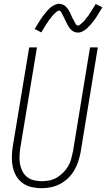

<svg xmlns="http://www.w3.org/2000/svg" viewBox="-20 -985 560 1013"><path d="M199 8Q172 8 146 2Q120 -4 99.5 -19Q79 -34 66 -56Q53 -78 47.5 -103.5Q42 -129 42.5 -156Q43 -183 47 -210L134 -735H175L87 -204Q84 -183 83 -161.5Q82 -140 85.5 -120Q89 -100 98 -82Q107 -64 122.5 -51.5Q138 -39 158.5 -34Q179 -29 200 -29Q220 -29 240.5 -33Q261 -37 279 -47.5Q297 -58 313 -74Q329 -90 339.5 -108Q350 -126 355.5 -146Q361 -166 365 -186L455 -735H496L405 -180Q400 -155 392 -131Q384 -107 371 -85Q358 -63 338.5 -44.5Q319 -26 296 -14Q273 -2 248 3Q223 8 199 8ZM391 -813Q385 -813 379 -814.5Q373 -816 368 -818.5Q363 -821 358.5 -825Q354 -829 350.5 -833Q347 -837 343.5 -842Q340 -847 337.5 -852Q335 -857 332.5 -862Q330 -867 327.5 -872Q325 -877 322.5 -882.5Q320 -888 317 -893.5Q314 -899 311.5 -904.5Q309 -910 306.5 -914Q304 -918 301 -923.5Q298 -929 292 -929Q288 -929 284 -926.5Q280 -924 277 -921.5Q274 -919 270 -915.5Q266 -912 261.5 -907Q257 -902 256 -901Q255 -900 253 -897Q251 -894 248.5 -891Q246 -888 243.5 -885Q241 -882 238.5 -878.5Q236 -875 233.5 -871Q231 -867 228 -863Q225 -859 222.5 -854.5Q220 -850 216.5 -845Q213 -840 210.5 -835Q208 -830 204.5 -825Q201 -820 198 -814L163 -832Q170 -844 176 -853.5Q182 -863 187.5 -872Q193 -881 198.5 -889Q204 -897 209.5 -904Q215 -911 220 -917Q225 -923 229.5 -928.5Q234 -934 242 -941.5Q250 -949 257.5 -953.5Q265 -958 274 -961.5Q283 -965 292 -965Q298 -965 303.5 -963.5Q309 -962 314.5 -959.5Q320 -957 324 -953Q328 -949 332 -945Q336 -941 339 -936.5Q342 -932 345 -927Q348 -922 350.5 -916.5Q353 -911 355 -906Q357 -901 359.5 -895.5Q362 -890 365.5 -884.5Q369 -879 371.5 -874Q374 -869 376 -864.5Q378 -860 381.5 -855Q385 -850 391 -850Q395 -850 399 -852.5Q403 -855 405.5 -857.5Q408 -860 412.5 -863.5Q417 -867 421 -871.5Q425 -876 426.5 -877.5Q428 -879 429.5 -881.5Q431 -884 433.5 -887Q436 -890 439 -893.5Q442 -897 444.5 -900.5Q447 -904 449.5 -907.5Q452 -911 454.5 -915.5Q457 -920 460 -924Q463 -928 466 -933Q469 -938 472 -943Q475 -948 478.5 -953.5Q482 -959 485 -964L520 -946Q513 -935 507 -925Q501 -915 495.5 -906Q490 -897 484.5 -889Q479 -881 473.5 -874Q468 -867 463 -861Q458 -855 453.5 -850Q449 -845 441 -837.5Q433 -830 425.5 -825Q418 -820 409 -816.5Q400 -813 391 -813Z"/></svg>

Font: Iosevka Curly Extralight
Style: Italic
Weight: 200
Italic angle: -9°
Monospace: yes
Designer: Belleve Invis
Foundry: Belleve Invis
Version: Version 22.1.2; ttfautohint (v1.8.4)